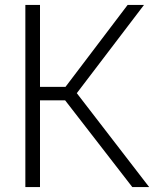

<svg xmlns="http://www.w3.org/2000/svg" viewBox="-20 -760 626 780"><path d="M517.5 0 244.5 -352.5H142.5V0H83V-740H142.5V-407H246L498.5 -740H565L292 -381.5L586 0Z"/></svg>

Font: Encode Sans Semi Condensed Light
Style: Regular
Weight: 300
Width: 4
Designer: Multiple Designers
Foundry: Impallari Type
Version: Version 2.000